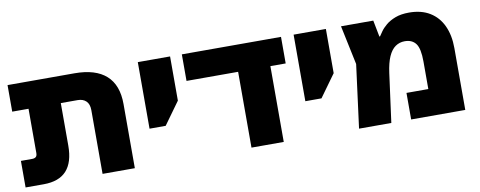

<svg xmlns="http://www.w3.org/2000/svg" viewBox="-56 -872 2814 1125"><g transform="rotate(-10 1350.5 -309.5)"><path d="M478 0V-379Q478 -415 459.5 -433Q441 -451 409 -451H20V-609H418Q543 -609 606.5 -552Q670 -495 670 -382V0ZM20 0V-158H87Q101 -158 109 -164.5Q117 -171 117 -188V-574H309V-198Q309 -99 264 -49.5Q219 0 128 0Z M795 -213V-609H987V-346L891 -213Z M1364 0V-570H1556V0ZM1057 -451V-609H1647V-451Z M1722 -213V-609H1914V-346L1818 -213Z M2410 -619Q2483 -619 2533.5 -588Q2584 -557 2610 -500.5Q2636 -444 2636 -368V0H2314V-158H2444V-322Q2444 -399 2422 -428.5Q2400 -458 2356 -458Q2325 -458 2300.5 -441Q2276 -424 2259.5 -387Q2243 -350 2235 -290L2196 0H2004L2053 -376L2004 -609H2196L2215 -511H2219Q2225 -520 2237.5 -538Q2250 -556 2272 -574.5Q2294 -593 2328 -606Q2362 -619 2410 -619Z"/></g></svg>

Font: Noto Sans Hebrew Black
Style: Regular
Weight: 900
Designer: Monotype Design Team
Foundry: Monotype Imaging Inc.
Version: Version 2.003